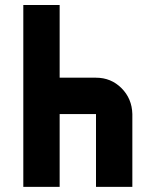

<svg xmlns="http://www.w3.org/2000/svg" viewBox="-20 -728 606 748"><path d="M354 -425.3Q412.6 -425.3 453.4 -384.5Q494.1 -343.8 495.6 -283.7V0H354V-283.7H212.4V0H70.8V-708.5H212.4V-425.3Z"/></svg>

Font: Blazma
Style: Regular
Weight: 400
Designer: GGBotNet
Version: 1.00